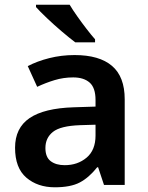

<svg xmlns="http://www.w3.org/2000/svg" viewBox="-20 -786 628 816"><path d="M297 -552Q402 -552 456 -506Q510 -460 510 -364V0H422L397 -75H393Q358 -31 319 -10.5Q280 10 213 10Q140 10 92 -31Q44 -72 44 -158Q44 -242 105.5 -284Q167 -326 293 -330L386 -333V-361Q386 -413 361 -435Q336 -457 291 -457Q250 -457 212 -445.5Q174 -434 138 -417L98 -505Q138 -526 189.5 -539Q241 -552 297 -552ZM320 -254Q237 -251 205 -225.5Q173 -200 173 -157Q173 -118 195.5 -101Q218 -84 255 -84Q310 -84 348 -116Q386 -148 386 -210V-256ZM276 -766Q289 -744 308.5 -716.5Q328 -689 348 -663Q368 -637 384 -619V-606H300Q276 -624 243 -652Q210 -680 179.5 -709Q149 -738 133 -756V-766Z"/></svg>

Font: Noto Sans Medefaidrin SemiBold
Style: Regular
Weight: 600
Designer: Dalton Maag Ltd
Foundry: Dalton Maag Ltd
Version: Version 1.002; ttfautohint (v1.8.4.7-5d5b)